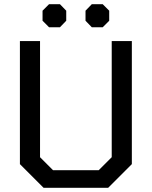

<svg xmlns="http://www.w3.org/2000/svg" viewBox="-20 -896 724 916"><path d="M75 -113V-700H171V-146L233 -84H451L513 -146V-700H609V-113L496 0H188ZM183 -797V-845L214 -876H266L296 -845V-797L266 -766H214ZM388 -797V-845L418 -876H470L501 -845V-797L470 -766H418Z"/></svg>

Font: Chakra Petch Medium
Style: Regular
Weight: 500
Designer: Katatrad Aksorn Co.,Ltd.
Foundry: Cadson Demak Co.,Ltd.
Version: Version 1.000; ttfautohint (v1.6)